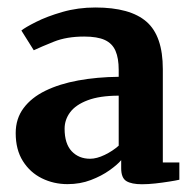

<svg xmlns="http://www.w3.org/2000/svg" viewBox="-20 -822 518 510"><path d="M357.1 -332.6Q329.6 -332.6 315.8 -340.9Q301.9 -349.3 301.9 -375V-396.6Q291.9 -384.6 270.9 -369.7Q249.9 -354.7 221.4 -343.8Q192.9 -332.9 159.3 -332.9Q122.6 -332.9 91.2 -348.4Q59.9 -363.8 40.8 -394.1Q21.7 -424.4 21.7 -468.4Q21.7 -506.8 42.6 -534.8Q63.5 -562.9 100.7 -581Q138 -599.2 187.8 -608.3Q237.6 -617.4 295.3 -618V-636.3Q295.3 -667.5 286.8 -687Q278.3 -706.6 258.4 -715.8Q238.5 -724.9 203.7 -724.9Q157 -724.9 123.1 -711.3Q89.2 -697.7 69.7 -688.5L36.8 -740.9Q46.5 -749 75.5 -763.6Q104.4 -778.3 145.7 -790.2Q187 -802.1 233.4 -802.1Q326 -802.1 369.3 -764.2Q412.5 -726.4 412.5 -638.4V-390.4H456.4V-344.6Q447.1 -342.4 429.6 -339.7Q412.2 -336.9 392.7 -334.7Q373.2 -332.6 357.1 -332.6ZM219.3 -400.3Q236.8 -400.3 258.2 -410.6Q279.6 -421 295.3 -435.1V-567.9Q244.8 -567.8 213 -555.7Q181.2 -543.7 166.4 -523.9Q151.6 -504.1 151.6 -480Q151.6 -440.4 170.4 -420.3Q189.3 -400.3 219.3 -400.3Z"/></svg>

Font: Merriweather Light
Style: Regular
Weight: 300
Designer: Eben Sorkin
Foundry: Eben Sorkin
Version: Version 2.100